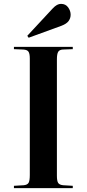

<svg xmlns="http://www.w3.org/2000/svg" viewBox="-20 -972 448 992"><path d="M52 0V-12L103 -15Q122 -17 128 -28Q134 -39 134 -68V-670Q134 -694 127.5 -704.5Q121 -715 100 -716L52 -718V-730H356V-718L304 -716Q287 -715 280.5 -704Q274 -693 274 -665V-64Q274 -37 280.5 -27Q287 -17 306 -15L356 -12V0ZM128 -777 121 -787 251 -927Q264 -941 274.5 -946.5Q285 -952 295 -952Q319 -952 332 -934Q345 -916 345 -896Q345 -878 334.5 -863.5Q324 -849 298 -839Z"/></svg>

Font: Literata 72pt SemiBold
Style: Regular
Weight: 600
Designer: Latin by Veronika Burian and Jose Scaglione. Greek by Irene Vlachou. Cyrillic by Vera Evstafieva.
Foundry: TypeTogether
Version: Version 3.002